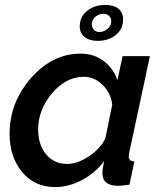

<svg xmlns="http://www.w3.org/2000/svg" viewBox="-20 -750 655 780"><path d="M408 -730Q442 -730 461 -714.5Q480 -699 480 -671Q480 -632 450.5 -608Q421 -584 376 -584Q343 -584 323.5 -600Q304 -616 304 -643Q304 -682 334 -706Q364 -730 408 -730ZM353 -651Q353 -638 361.5 -629Q370 -620 384 -620Q402 -620 417 -633Q432 -646 432 -664Q432 -677 423 -685.5Q414 -694 400 -694Q381 -694 367 -681.5Q353 -669 353 -651ZM19 -206Q19 -334 106 -433Q193 -532 307 -532Q362 -532 401.5 -502Q441 -472 457 -424L478 -522H589L505 -130Q503 -118 503 -115Q503 -95 526 -94L506 0Q474 5 461 5Q396 5 396 -47Q396 -63 403 -95Q366 -46 312 -18Q258 10 205 10Q120 10 69.5 -51.5Q19 -113 19 -206ZM408 -188 436 -325Q430 -373 396.5 -405.5Q363 -438 321 -438Q248 -438 191.5 -371Q135 -304 135 -224Q135 -163 167 -123.5Q199 -84 253 -84Q294 -84 340.5 -114.5Q387 -145 408 -188Z"/></svg>

Font: Raleway-v4020 SemiBold
Style: Italic
Weight: 600
Italic angle: -12°
Designer: Matt McInerney, Pablo Impallari, Rodrigo Fuenzalida
Foundry: Matt McInerney, Pablo Impallari, Rodrigo Fuenzalida
Version: Version 4.020;PS 004.020;hotconv 1.0.88;makeotf.lib2.5.64775